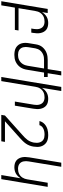

<svg xmlns="http://www.w3.org/2000/svg" viewBox="1004 -1780 990 3041"><g transform="rotate(90 1499.5 -260.0)"><path d="M-1 215 121 -520H186L171 -429Q185 -452 204 -471.5Q223 -491 246 -504Q269 -517 294.5 -522.5Q320 -528 345 -528Q374 -528 401.5 -521Q429 -514 450 -497.5Q471 -481 484 -457Q497 -433 502.5 -406Q508 -379 507 -350Q506 -321 501 -292L496 -260H431L438 -302Q441 -323 441.5 -343.5Q442 -364 437.5 -383.5Q433 -403 423 -420Q413 -437 397.5 -448.5Q382 -460 362.5 -465Q343 -470 322 -470Q302 -470 282 -466.5Q262 -463 243.5 -454.5Q225 -446 209 -432Q193 -418 181.5 -400.5Q170 -383 163.5 -364Q157 -345 154 -325L109 -58H462L453 0H100L64 215Z M848 8Q818 8 788.5 2.5Q759 -3 734.5 -17.5Q710 -32 692.5 -54.5Q675 -77 667 -104.5Q659 -132 658.5 -162Q658 -192 664 -223L682 -333Q686 -360 696.5 -387Q707 -414 726 -436.5Q745 -459 769 -476Q793 -493 820.5 -503Q848 -513 875.5 -516.5Q903 -520 930 -520H1074L1109 -735H1174L1139 -520H1199V-462H1129L1084 -192Q1080 -165 1070.5 -138Q1061 -111 1045 -87Q1029 -63 1006 -44Q983 -25 957 -13Q931 -1 903 3.5Q875 8 848 8ZM848 -50Q868 -50 888.5 -53.5Q909 -57 928.5 -66.5Q948 -76 964.5 -91Q981 -106 992.5 -124Q1004 -142 1011 -161.5Q1018 -181 1021 -202L1064 -462H930Q909 -462 888.5 -459.5Q868 -457 848.5 -449.5Q829 -442 810.5 -429.5Q792 -417 778.5 -400Q765 -383 757 -363.5Q749 -344 745 -324L727 -213Q723 -192 723.5 -171.5Q724 -151 728.5 -131.5Q733 -112 744 -96Q755 -80 771 -69.5Q787 -59 807 -54.5Q827 -50 848 -50Z M1199 215 1356 -735H1421L1371 -429Q1385 -452 1404 -471.5Q1423 -491 1446 -504Q1469 -517 1494.5 -522.5Q1520 -528 1545 -528Q1574 -528 1601.5 -521Q1629 -514 1650 -497.5Q1671 -481 1684 -457Q1697 -433 1702.5 -406Q1708 -379 1707 -350Q1706 -321 1701 -292L1653 0H1588L1638 -302Q1641 -323 1641.5 -343.5Q1642 -364 1637.5 -383.5Q1633 -403 1623 -420Q1613 -437 1597.5 -448.5Q1582 -460 1562.5 -465Q1543 -470 1522 -470Q1502 -470 1482 -466.5Q1462 -463 1443.5 -454.5Q1425 -446 1409 -432Q1393 -418 1381.5 -400.5Q1370 -383 1363.5 -364Q1357 -345 1354 -325L1264 215Z M2217 215H1799L1809 157L2117 -119Q2139 -138 2159 -158Q2179 -178 2195.5 -200.5Q2212 -223 2222.5 -249Q2233 -275 2238 -301Q2241 -323 2241.5 -344Q2242 -365 2237 -385Q2232 -405 2221 -422Q2210 -439 2193.5 -450Q2177 -461 2157 -465.5Q2137 -470 2116 -470Q2101 -470 2085.5 -469Q2070 -468 2055 -464.5Q2040 -461 2025.5 -455Q2011 -449 1998 -439.5Q1985 -430 1975.5 -417Q1966 -404 1962 -389H1897Q1902 -412 1914.5 -433Q1927 -454 1945 -470.5Q1963 -487 1984.5 -498.5Q2006 -510 2028.5 -516.5Q2051 -523 2074 -525.5Q2097 -528 2120 -528Q2150 -528 2179.5 -522Q2209 -516 2233 -501Q2257 -486 2274 -462.5Q2291 -439 2299 -411.5Q2307 -384 2306.5 -353.5Q2306 -323 2301 -292Q2296 -261 2284 -230.5Q2272 -200 2253 -173Q2234 -146 2210 -122.5Q2186 -99 2161 -76L1900 157H2227Z M2752 215 2803 -91Q2789 -68 2770 -48.5Q2751 -29 2727.5 -16Q2704 -3 2678.5 2.5Q2653 8 2628 8Q2599 8 2572 1Q2545 -6 2523.5 -22.5Q2502 -39 2489 -63Q2476 -87 2470.5 -114Q2465 -141 2466.5 -170Q2468 -199 2472 -228L2556 -735H2621L2536 -218Q2532 -197 2532 -176.5Q2532 -156 2536 -136.5Q2540 -117 2550 -100Q2560 -83 2576 -71.5Q2592 -60 2611.5 -55Q2631 -50 2652 -50Q2672 -50 2691.5 -53.5Q2711 -57 2730 -65.5Q2749 -74 2765 -88Q2781 -102 2792 -119.5Q2803 -137 2810 -156Q2817 -175 2820 -195L2874 -520H2939L2817 215Z"/></g></svg>

Font: Iosevka Light Extended
Style: Italic
Weight: 300
Width: 7
Italic angle: -9°
Monospace: yes
Designer: Belleve Invis
Foundry: Belleve Invis
Version: Version 32.5.0; ttfautohint (v1.8.4)